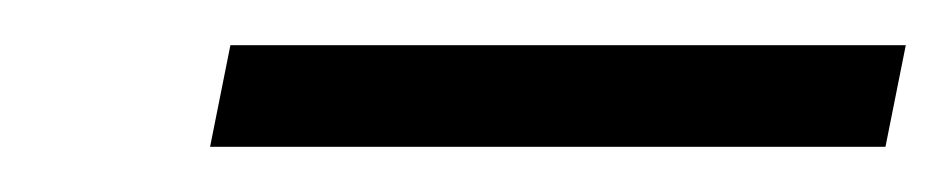

<svg xmlns="http://www.w3.org/2000/svg" viewBox="-20 -617 421 85"><path d="M82 -597H381L372 -552H73Z"/></svg>

Font: New Athena Unicode
Style: Italic
Weight: 400
Designer: J. Rusten 1997; rev. by R. Hancock 2001, 2002, rev. by D. Mastronarde 2002-2019
Foundry: Society for Classical Studies (formerly American Philological Association)
Version: Version 5.008